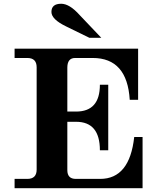

<svg xmlns="http://www.w3.org/2000/svg" viewBox="-20 -988 826 1008"><path d="M728.5 0H56.6V-48.8H123.5Q172.4 -48.8 172.4 -97.7V-634.8Q172.4 -683.6 123.5 -683.6H56.6V-732.4H705.1V-463.9H661.1Q647.9 -683.6 466.8 -683.6H374.5Q333.5 -683.6 333.5 -632.8V-402.3H379.4Q504.4 -402.3 504.4 -543H548.3V-199.2H504.4Q504.4 -348.6 379.4 -348.6H333.5V-94.7Q333.5 -48.8 377.9 -48.8H505.9Q660.6 -48.8 684.6 -268.6H728.5ZM449.2 -789.6 328.6 -848.6Q250 -886.2 250 -925.3Q250 -968.3 301.3 -968.3Q345.2 -968.3 398.4 -908.7L511.7 -789.6Z"/></svg>

Font: Munson
Style: Bold
Weight: 700
Designer: Paul James MIller
Foundry: High-Logic / Made with FontCreator
Version: Version 2.10;May 5, 2019;FontCreator 11.5.0.2430 64-bit